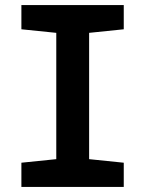

<svg xmlns="http://www.w3.org/2000/svg" viewBox="-20 -734 570 754"><path d="M64 0V-95L201 -109V-605L64 -619V-714H466V-619L330 -605V-109L466 -95V0Z"/></svg>

Font: Noto Sans Mono Condensed
Style: Bold
Weight: 700
Width: 3
Designer: Monotype Design Team
Foundry: Monotype Imaging Inc.
Version: Version 2.014